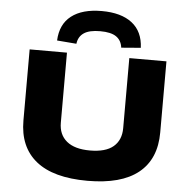

<svg xmlns="http://www.w3.org/2000/svg" viewBox="-62 -1019 1075 1092"><g transform="rotate(5 475.5 -473.5)"><path d="M477 11Q282 11 183.5 -68.5Q85 -148 85 -299V-705H298V-305Q298 -237 343.5 -199.5Q389 -162 476 -162Q566 -162 610 -199.5Q654 -237 654 -305V-705H866V-299Q866 -147 768 -68Q670 11 477 11ZM347 -760 236 -769Q240 -862 302 -910Q364 -958 475 -958Q586 -958 648 -910Q710 -862 714 -769L603 -760Q598 -801 568 -822Q538 -843 476 -843Q414 -843 383 -822Q352 -801 347 -760Z"/></g></svg>

Font: Nunito Sans 10pt Expanded Black
Style: Regular
Weight: 900
Width: 7
Designer: Vernon Adams
Foundry: Vernon Adams
Version: Version 3.101;gftools[0.9.27]